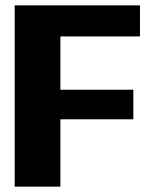

<svg xmlns="http://www.w3.org/2000/svg" viewBox="-20 -695 578 715"><path d="M34.7 0H204.9V-250.7H476.5V-360.9H204.9V-559.4H501.2V-675H34.7Z"/></svg>

Font: Anybody Thin
Style: Regular
Weight: 100
Designer: Tyler Finck
Foundry: Etcetera Type Company
Version: Version 1.114;gftools[0.9.25]